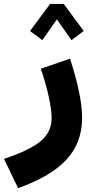

<svg xmlns="http://www.w3.org/2000/svg" viewBox="-136 -688 473 978"><path d="M17.1 -530.3 79.6 -483.4 153.8 -589.4 228 -483.4 290.5 -530.3 188.5 -668H119.1ZM71.8 -337.9C102.5 -250 127 -145.5 127 -87.4C127 -37.6 106.9 2.9 67.4 34.2C27.8 64.9 -33.2 94.2 -115.7 121.1L-43.9 270.5C68.8 230 151.4 181.2 203.6 124C255.9 66.9 282.2 -3.9 282.2 -87.9C282.2 -173.3 256.3 -278.3 220.7 -389.2Z"/></svg>

Font: Estedad ExtraBold
Style: Regular
Weight: 800
Designer: Amin Abedi
Version: Version 7.3